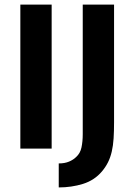

<svg xmlns="http://www.w3.org/2000/svg" viewBox="-20 -650 587 840"><path d="M206 -630V0H69V-630ZM479 -630V-115Q479 -76 477 -44.5Q475 -13 469 13Q463 39 452.5 60Q442 81 426 100Q393 139 343 154.5Q293 170 237 170V65Q263 65 282 57Q301 49 313 37Q331 21 336.5 -5Q342 -31 342 -63V-630Z"/></svg>

Font: Mukta Mahee
Style: Bold
Weight: 700
Designer: Shuchita Grover, Noopur Datye, Girish Dalvi, Yashodeep Gholap
Foundry: Ek Type
Version: Version 2.538;PS 1.000;hotconv 16.6.51;makeotf.lib2.5.65220;